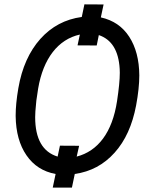

<svg xmlns="http://www.w3.org/2000/svg" viewBox="-20 -796 705 885"><path d="M324.7 5.9C397.5 -4.4 459 -37.1 508.3 -92.3C557.6 -147 590.3 -219.7 607.4 -310.1C617.2 -362.8 622.1 -409.2 622.1 -448.7C621.6 -520.5 606 -579.6 575.7 -626.5C545.4 -673.3 502 -703.1 444.8 -715.8L457.5 -775.4L369.1 -775.9L356.9 -717.8C280.8 -707.5 217.3 -673.8 166 -616.7C114.7 -559.1 80.6 -483.4 64.5 -389.2C56.2 -340.8 52.2 -299.3 52.2 -264.2C52.2 -262.7 52.2 -261.7 52.2 -260.3C53.2 -187 69.8 -127 102.1 -80.1C134.3 -33.2 179.2 -4.4 236.3 5.9L223.1 68.8H311.5ZM531.7 -478C532.2 -472.7 532.2 -466.8 532.2 -460.4C532.2 -428.2 527.8 -384.8 519.5 -330.1C497.6 -185.5 431.6 -99.6 333.5 -74.2L344.7 -124L256.3 -124.5L245.6 -74.2C176.8 -95.2 142.1 -155.8 142.1 -255.9C142.1 -264.6 142.6 -273.4 143.1 -282.7L147.5 -332L155.8 -387.7C179.2 -526.4 248 -614.7 348.1 -636.7L337.4 -586.9L425.8 -586.4L435.5 -634.3C494.6 -614.3 526.9 -562.5 531.7 -478Z"/></svg>

Font: Roboto
Style: Italic
Weight: 400
Italic angle: -12°
Designer: Google
Version: Version 2.137; 2017